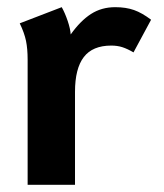

<svg xmlns="http://www.w3.org/2000/svg" viewBox="-20 -515 456 535"><path d="M57 -349Q57 -379 52.5 -401Q48 -423 35 -450L152 -495Q161 -479 168.5 -457Q176 -435 177 -419Q204 -457 233.5 -476Q263 -495 301 -495Q331 -495 353.5 -487Q376 -479 401 -460L352 -369Q335 -379 321 -383.5Q307 -388 290 -388Q238 -388 213.5 -356Q189 -324 189 -259V0H57Z"/></svg>

Font: Niramit
Style: Bold
Weight: 700
Designer: Katatrad Aksorn Co.,Ltd.
Foundry: Cadson Demak Co.,Ltd.
Version: Version 1.001; ttfautohint (v1.6)